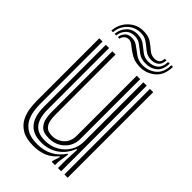

<svg xmlns="http://www.w3.org/2000/svg" viewBox="-238 -862 952 952"><g transform="rotate(45 238.0 -386.0)"><path d="M193 9Q141 9 111.4 -9.1Q81.8 -27.2 68.1 -54.6Q54.5 -82 50.9 -110.8Q47.2 -139.5 47.2 -160.5V-600H70V-164.8Q70 -144.5 73.2 -118.2Q76.5 -92 88.8 -67.4Q101 -42.8 127.4 -26.8Q153.8 -10.8 200 -10.8Q247.8 -10.8 282.8 -30Q317.8 -49.2 340 -83.5H345.5L336.5 -21.5V0H313.5V-6.8L325.8 -46.5H321.2Q297.5 -17.5 265.5 -4.2Q233.5 9 193 9ZM402.2 0V-600H425.2V0ZM220 -72Q181 -72 163.9 -89.9Q146.8 -107.8 142.6 -131.5Q138.5 -155.2 138.5 -172.8V-600H161.2V-174Q161.2 -156.8 164.9 -137.6Q168.5 -118.5 181.6 -105.1Q194.8 -91.8 223.5 -91.8Q258.5 -91.8 284.1 -115Q309.8 -138.2 309.8 -178.8V-600H333.8V-181Q333.8 -133.8 301.1 -102.9Q268.5 -72 220 -72ZM206.5 -30.8Q93 -31.5 93 -166V-600H115.8V-168.8Q115.8 -109.5 139.4 -79.9Q163 -50.2 214.8 -50.2Q257 -50.2 288.9 -69.1Q320.8 -88 338.4 -118.2Q356 -148.5 356 -182.8V-600H379.5V0H357.2V-58L360.8 -131.5H355.5Q335.2 -81.5 295.9 -55.9Q256.5 -30.2 206.5 -30.8ZM62.5 -669.2Q65.8 -718.2 100 -750.4Q134.2 -782.5 181.8 -780.8Q214.5 -779.8 234.9 -765.5Q255.2 -751.2 271.4 -737Q287.5 -722.8 307.8 -721.8Q324.5 -720.8 335.9 -728.2Q347.2 -735.8 348.8 -758H360.2Q358.8 -729 342.8 -716.9Q326.8 -704.8 303 -705.8Q282.5 -706.2 268.1 -715Q253.8 -723.8 241 -735Q228.2 -746.2 213.4 -755.1Q198.5 -764 177.8 -764.8Q135.5 -766.2 106.1 -738.4Q76.8 -710.5 73.8 -669.2ZM85.2 -669.2Q87.8 -702.8 110.4 -726.4Q133 -750 170 -748.5Q198.5 -747.5 217.5 -733.2Q236.5 -719 254.2 -704.8Q272 -690.5 297.2 -689.5Q329.2 -688.5 350 -704.5Q370.8 -720.5 371.5 -758H383Q382 -712.8 356.6 -692.5Q331.2 -672.2 294.8 -673.5Q265.5 -674.2 245.8 -688.5Q226 -702.8 208.2 -717.1Q190.5 -731.5 167.2 -732.5Q135 -733.8 116.8 -714.4Q98.5 -695 96.8 -669.2ZM108.2 -669.2Q109.5 -687.2 122.6 -702.4Q135.8 -717.5 162.8 -716.2Q184.8 -715.5 203.1 -701.1Q221.5 -686.8 242 -672.5Q262.5 -658.2 291 -657.2Q331.5 -656 362.4 -680.5Q393.2 -705 394.5 -758H406Q404.5 -697.2 368.5 -668.5Q332.5 -639.8 288 -641.2Q252.8 -642 228.4 -656.4Q204 -670.8 187.2 -685Q170.5 -699.2 158 -700.2Q140.5 -701.2 130.2 -690.4Q120 -679.5 119.5 -669.2Z"/></g></svg>

Font: Big Shoulders Inline Text
Style: Bold
Weight: 700
Designer: Patric King
Foundry: XO Type Co
Version: Version 1.000